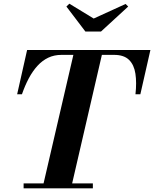

<svg xmlns="http://www.w3.org/2000/svg" viewBox="-20 -1021 836 1041"><path d="M210 0 384 -750H538.5L365 0ZM108 0V-26.5H483.5V0ZM73 -510 127 -750H795.5L741 -510H714.5Q721.5 -573.5 714.2 -621.5Q707 -669.5 679.5 -696.5Q652 -723.5 598.5 -723.5H313.5Q273.5 -723.5 241.2 -708Q209 -692.5 183 -664Q157 -635.5 136.2 -596.5Q115.5 -557.5 99 -510ZM443 -850 340 -985.5 356 -1001 488 -920.5 661 -999.5 675 -985.5 527.5 -850Z"/></svg>

Font: Bodoni Moda 9pt
Style: Bold Italic
Weight: 700
Italic angle: -13°
Designer: Owen Earl
Foundry: indestructible type
Version: Version 2.004